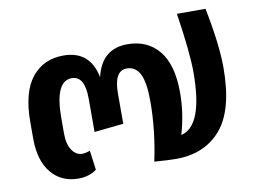

<svg xmlns="http://www.w3.org/2000/svg" viewBox="-73 -751 1165 873"><g transform="rotate(-10 510.0 -314.0)"><path d="M925 -644Q959 -474 959 -367Q959 -172 883.5 -83.5Q808 5 676 5Q637 5 575 0Q605 -140 605 -274Q605 -362 585 -400.5Q565 -439 525 -439Q466 -439 466 -334V-194L331 -180V-334Q331 -439 271 -439Q193 -439 193 -268V-196Q193 -147 212 -119.5Q231 -92 259 -92Q275 -92 295 -100L307 -10Q272 16 223 16Q144 16 97.5 -40.5Q51 -97 51 -198V-274Q51 -412 105 -479.5Q159 -547 251 -547Q374 -547 399 -421Q428 -547 547 -547Q639 -547 692 -482.5Q745 -418 745 -289Q745 -193 717 -98Q821 -122 821 -370Q821 -460 793 -644Z"/></g></svg>

Font: FiraGO SemiBold
Style: Regular
Weight: 600
Designer: bBox Type
Foundry: bBox Type GmbH
Version: Version 1.001;PS 001.001;hotconv 1.0.88;makeotf.lib2.5.64775